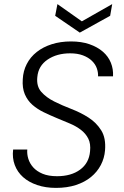

<svg xmlns="http://www.w3.org/2000/svg" viewBox="-20 -909 606 936"><path d="M492 -176Q489 -138 471.5 -104.5Q454 -71 423.5 -46Q393 -21 350 -7Q307 7 253 7Q202 7 161 -7Q120 -21 92.5 -45.5Q65 -70 52 -104.5Q39 -139 44 -180H113Q111 -158 118 -135Q125 -112 142 -93Q159 -74 187.5 -62Q216 -50 258 -50Q327 -50 370.5 -82Q414 -114 419 -171Q423 -208 410.5 -233Q398 -258 374.5 -276Q351 -294 320 -307Q289 -320 256.5 -333.5Q224 -347 193 -362Q162 -377 138 -398Q114 -419 101 -449.5Q88 -480 91 -523Q93 -563 110.5 -597Q128 -631 159 -655.5Q190 -680 232.5 -693.5Q275 -707 326 -707Q377 -707 416 -693.5Q455 -680 481.5 -657Q508 -634 520.5 -603Q533 -572 531 -537H458Q459 -556 452 -576Q445 -596 428 -612.5Q411 -629 384.5 -639Q358 -649 322 -649Q257 -649 212 -618.5Q167 -588 162 -534Q157 -489 181 -461.5Q205 -434 244 -414.5Q283 -395 328.5 -377.5Q374 -360 412 -335.5Q450 -311 473.5 -273.5Q497 -236 492 -176ZM527 -889 517 -832 369 -750 249 -832 260 -889 379 -805Z"/></svg>

Font: SVN-Poppins Light
Style: Italic
Weight: 300
Italic angle: -10°
Designer: Ninad Kale (Devanagari), Jonny Pinhorn (Latin)
Foundry: Indian Type Foundry
Version: Version 3.002 2017; ttfautohint (v1.8.3)